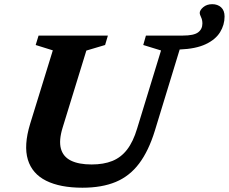

<svg xmlns="http://www.w3.org/2000/svg" viewBox="-20 -864 1068 896"><path d="M272 -267.5Q254 -208.5 264.2 -170.5Q274.5 -132.5 311 -114.5Q347.5 -96.5 407.5 -96.5Q463.5 -96.5 504 -112.8Q544.5 -129 573 -165.8Q601.5 -202.5 620 -264.5L731.5 -628.5L648.5 -654L661 -698H833.5Q884.5 -698 904.5 -713Q924.5 -728 924.5 -754.5Q924.5 -771 918.2 -784Q912 -797 912 -803Q912 -816.5 928.5 -830.5Q945 -844.5 970.5 -844.5Q995.5 -844.5 1011.8 -829.8Q1028 -815 1028 -787Q1028 -748 1007 -713.8Q986 -679.5 940 -657.8Q894 -636 818.5 -633L702.5 -253.5Q673.5 -159.5 629.2 -100.8Q585 -42 520.2 -15Q455.5 12 364.5 12Q261 12 195.5 -20.5Q130 -53 110 -119Q90 -185 120.5 -285.5L226.5 -629L146.5 -654L160 -698H483.5L470.5 -654L383 -628Z"/></svg>

Font: Newsreader 9pt SemiBold
Style: Italic
Weight: 600
Italic angle: -17°
Designer: Hugues Gentile
Foundry: Production Type
Version: Version 1.003